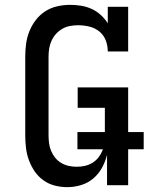

<svg xmlns="http://www.w3.org/2000/svg" viewBox="-20 -763 640 791"><path d="M257 8Q231 8 205.5 1.5Q180 -5 158.5 -20.5Q137 -36 122.5 -57.5Q108 -79 99 -103.5Q90 -128 87 -154Q84 -180 84 -206V-529Q84 -556 87.5 -582.5Q91 -609 101 -634Q111 -659 127.5 -680.5Q144 -702 166.5 -716.5Q189 -731 215.5 -737Q242 -743 269 -743Q291 -743 313.5 -739.5Q336 -736 357 -726.5Q378 -717 395 -701.5Q412 -686 424 -667V-735H508V-551H424Q424 -575 415.5 -597Q407 -619 389 -633.5Q371 -648 348 -653.5Q325 -659 302 -659Q285 -659 268.5 -656Q252 -653 237 -644.5Q222 -636 210.5 -623Q199 -610 192 -594.5Q185 -579 182.5 -562.5Q180 -546 180 -529V-206Q180 -190 182 -173.5Q184 -157 190.5 -141.5Q197 -126 207.5 -113Q218 -100 232.5 -91.5Q247 -83 263 -79.5Q279 -76 296 -76Q313 -76 329 -79.5Q345 -83 359.5 -91.5Q374 -100 384.5 -113Q395 -126 401.5 -141.5Q408 -157 410 -173.5Q412 -190 412 -206V-319H300V-403H508V0H421V-125Q414 -97 400 -71.5Q386 -46 364 -27.5Q342 -9 314 -0.5Q286 8 257 8ZM299 -148V-219H572V-148Z"/></svg>

Font: Iosevka HT Medium Extended
Style: Regular
Weight: 500
Width: 7
Monospace: yes
Designer: Belleve Invis
Foundry: Belleve Invis
Version: Version 32.3.0; ttfautohint (v1.8.4)